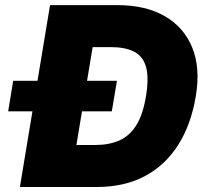

<svg xmlns="http://www.w3.org/2000/svg" viewBox="-20 -748 819 768"><path d="M366.7 0H141.6L169.4 -168H360.4Q415.5 -168 456.5 -185.8Q497.6 -203.6 524.7 -246.3Q551.8 -289.1 564 -363.3Q576.2 -438 564 -480.7Q551.8 -523.4 516.1 -541.5Q480.5 -559.6 422.9 -559.6H231.4L259.3 -727.5H449.7Q562 -727.5 638.7 -683.6Q715.3 -639.6 748.8 -558.1Q782.2 -476.6 763.2 -363.3Q744.6 -250.5 693.1 -168.9Q641.6 -87.4 559.8 -43.7Q478 0 366.7 0ZM378.4 -727.5 257.8 0H59.6L180.2 -727.5ZM12.7 -302.7 32.7 -424.8H447.8L427.2 -302.7Z"/></svg>

Font: Inter 17pt Black
Style: Italic
Weight: 900
Italic angle: -9.3988°
Version: Version 4.001;git-66647c0bb